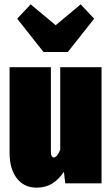

<svg xmlns="http://www.w3.org/2000/svg" viewBox="-20 -843 514 883"><path d="M447 0H280L274 -53Q250 -17 219.5 1.5Q189 20 149 20Q90 20 57 -23.5Q24 -67 24 -140V-534H214V-145Q214 -119 228 -119Q242 -119 257 -154V-534H447ZM351 -823 413 -757 292 -604H180L59 -757L121 -823L236 -727Z"/></svg>

Font: Fira Sans Extra Condensed Black
Style: Regular
Weight: 900
Width: 1
Designer: Carrois Corporate & Edenspiekermann AG
Foundry: Carrois Corporate GbR & Edenspiekermann AG
Version: Version 4.203